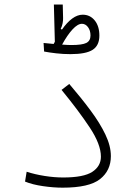

<svg xmlns="http://www.w3.org/2000/svg" viewBox="-20 -844 626 865"><path d="M262.2 1.5Q220.7 1.5 173.6 -5.4Q126.5 -12.2 92.8 -25.9L100.1 -70.3Q137.7 -58.1 181.2 -51.3Q224.6 -44.4 264.6 -44.4Q356.9 -44.4 395.8 -69.8Q434.6 -95.2 434.6 -138.2Q434.6 -193.8 384 -270Q333.5 -346.2 257.3 -439L292 -465.8Q345.2 -403.8 387.7 -346.7Q430.2 -289.6 454.8 -238Q479.5 -186.5 479.5 -140.6Q479.5 -75.7 430.7 -37.1Q381.8 1.5 262.2 1.5ZM297.4 -600.1Q264.2 -600.1 232.9 -603.8Q201.7 -607.4 178.7 -611.8L176.3 -650.4Q196.3 -647.9 221.7 -646Q224.1 -650.9 227.1 -655.8L222.7 -823.7H262.7L264.2 -763.2Q264.6 -752.4 262.2 -739.5Q259.8 -726.6 253.4 -713.4L259.3 -710.9Q281.7 -743.2 305.4 -760.5Q329.1 -777.8 352.5 -777.8Q385.7 -777.8 406.7 -752Q427.7 -726.1 427.7 -683.6Q427.7 -639.2 397.5 -619.6Q367.2 -600.1 297.4 -600.1ZM259.8 -643.1Q272 -642.1 283 -641.6Q293.9 -641.1 301.8 -641.1Q350.1 -641.1 368.9 -650.6Q387.7 -660.2 387.7 -684.1Q387.7 -706.5 376.5 -721.7Q365.2 -736.8 349.1 -736.8Q330.1 -736.8 306.6 -711.4Q283.2 -686 259.8 -643.1Z"/></svg>

Font: Cascadia Mono ExtraLight
Style: Regular
Weight: 200
Monospace: yes
Designer: Aaron Bell
Foundry: Saja Typeworks
Version: Version 2404.023; ttfautohint (v1.8.4)